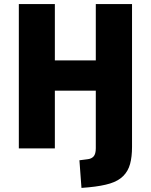

<svg xmlns="http://www.w3.org/2000/svg" viewBox="-20 -725 736 938"><path d="M378 193 368 58 407 53Q427 51 437.5 39Q448 27 448 -1V-282H248V0H72V-705H248V-430H448V-705H625V-7Q625 41 615.5 76Q606 111 582 135Q558 159 517.5 171.5Q477 184 414 190Z"/></svg>

Font: Nunito Sans 7pt Condensed Black
Style: Regular
Weight: 900
Width: 3
Designer: Vernon Adams
Foundry: Vernon Adams
Version: Version 3.101;gftools[0.9.27]